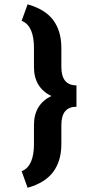

<svg xmlns="http://www.w3.org/2000/svg" viewBox="-20 -722 459 900"><path d="M139.2 -46.4V-135.7Q139.2 -232.4 220.7 -272Q139.2 -311.5 139.2 -408.2V-497.6Q139.2 -601.6 81.5 -624.5L109.4 -701.7Q192.4 -678.2 230 -627Q267.6 -575.7 267.6 -497.6V-408.2Q267.6 -321.8 338.4 -321.8V-221.7Q267.6 -221.7 267.6 -135.7V-46.4Q267.6 31.7 229.7 83.3Q191.9 134.8 109.4 158.2L81.5 80.6Q139.2 57.6 139.2 -46.4Z"/></svg>

Font: Yantramanav Black
Style: Regular
Weight: 900
Version: Version 1.001;PS 1.0;hotconv 1.0.72;makeotf.lib2.5.5900; ttf